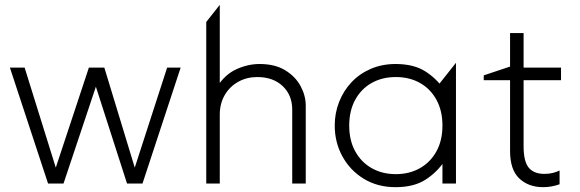

<svg xmlns="http://www.w3.org/2000/svg" viewBox="-20 -760 2402 795"><path d="M179 0 21 -480H82L211 -66L348 -480H412L538 -66L672 -480H728L570 0H506L377 -401L243 0Z M834 0V-669L890 -740V-392L879 -401Q912 -452 959.2 -473.5Q1006.5 -495 1055 -495Q1118.5 -495 1161 -469Q1203.5 -443 1224.8 -403.2Q1246 -363.5 1246 -323V0H1190V-306Q1190 -366 1150.5 -403.5Q1111 -441 1045 -441Q1002 -441 966.8 -421.5Q931.5 -402 910.8 -366.8Q890 -331.5 890 -285V0Z M1618 15Q1543 15 1486.2 -19.8Q1429.5 -54.5 1397.8 -112.5Q1366 -170.5 1366 -240Q1366 -292 1384.2 -338.2Q1402.5 -384.5 1435.8 -419.8Q1469 -455 1515.5 -475Q1562 -495 1618 -495Q1694 -495 1742.2 -463.8Q1790.5 -432.5 1821 -386L1792 -354V-404L1868 -500V0H1812V-106L1821 -94Q1790.5 -47.5 1742.2 -16.2Q1694 15 1618 15ZM1619 -39Q1675.5 -39 1719 -63.8Q1762.5 -88.5 1787.2 -133.5Q1812 -178.5 1812 -240Q1812 -301.5 1787.2 -346.8Q1762.5 -392 1719 -416.5Q1675.5 -441 1619 -441Q1562.5 -441 1519 -416.5Q1475.5 -392 1450.8 -346.8Q1426 -301.5 1426 -240Q1426 -178.5 1450.8 -133.5Q1475.5 -88.5 1519 -63.8Q1562.5 -39 1619 -39Z M2229 15Q2168.5 15 2130.2 -21Q2092 -57 2092 -135V-623H2148V-480H2303V-428H2148V-155Q2148 -91.5 2169.2 -65.8Q2190.5 -40 2234 -40Q2253.5 -40 2269.2 -44Q2285 -48 2297 -54V3Q2280.5 9 2263 12Q2245.5 15 2229 15ZM1983 -428V-448L2109 -490V-428Z"/></svg>

Font: Geologica-Sharp
Style: Regular
Weight: 100
Designer: Sindre Bremnes, Frode Helland
Foundry: Monokrom Skriftforlag AS
Version: Version 1.010;gftools[0.9.28]